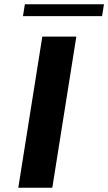

<svg xmlns="http://www.w3.org/2000/svg" viewBox="-20 -883 509 903"><path d="M88 -807H460L469 -863H97ZM66 0H226L339 -711H179Z"/></svg>

Font: Aerodynamic
Style: BdObl
Weight: 500
Designer: Google
Version: Version 2.000980; 2014